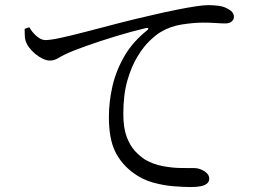

<svg xmlns="http://www.w3.org/2000/svg" viewBox="-20 -731 1040 752"><path d="M727 1.6Q698.2 1.6 658.3 -1.7Q618.3 -5 577.1 -16.7Q535.8 -28.4 501.8 -54.1Q454.9 -88.4 430.7 -138.3Q406.5 -188.1 406.5 -273.1Q406.5 -332.1 420.4 -393.3Q434.4 -454.4 467.3 -511.2Q500.3 -567.9 556.5 -612.4Q561.9 -616.6 560.6 -619.7Q559.3 -622.8 550.5 -620.8Q495.3 -607.8 433.6 -589Q372 -570.2 319.8 -551.7Q267.5 -533.3 236.7 -518.8Q222.3 -512 207.1 -502.9Q192 -493.8 175.9 -493.8Q162.4 -493.8 147 -501.2Q131.6 -508.5 117.6 -520.3Q103.5 -532.2 93.6 -545.7Q83.8 -559.2 79.9 -572.3Q76.7 -583.8 77 -595.3Q77.2 -606.8 76.5 -618L95 -624.2Q105.2 -605.2 123.1 -589.6Q141 -574 158 -574Q177.3 -574 220.2 -583.3Q263.1 -592.7 320.4 -607.7Q377.8 -622.7 441.9 -639.4Q506 -656 567.7 -669.9Q625.8 -683.7 670.7 -692.6Q715.6 -701.6 746.9 -706.2Q778.2 -710.9 794.8 -710.9Q814.8 -710.9 834.3 -708.5Q853.7 -706 865.6 -699.8Q882.1 -692.1 889.1 -683.9Q896.2 -675.7 896.2 -664.9Q896.2 -654.6 887.4 -646.9Q878.7 -639.2 862.4 -639.2Q847.5 -639.2 825.8 -640.8Q804 -642.4 775.7 -642.4Q739.6 -642.4 692.7 -635.2Q645.7 -628 607.9 -604.7Q591.2 -594.9 566.6 -571.5Q541.9 -548 518.4 -509.5Q494.9 -471 478.9 -415.7Q463 -360.3 463 -284.9Q463 -230.5 476 -195.7Q489 -160.9 508.3 -139.9Q527.7 -119 547.6 -106.2Q580.7 -87.1 617.8 -80.3Q654.8 -73.4 688.4 -73Q722 -72.6 741.7 -72.6Q753.8 -72.6 767.1 -67.3Q780.4 -62 789.9 -52.9Q799.5 -43.8 799.5 -31.3Q799.5 -19.6 790.7 -12.1Q781.8 -4.6 765.9 -1.5Q750 1.6 727 1.6Z"/></svg>

Font: Noto Serif HK ExtraLight
Style: Regular
Weight: 200
Designer: Ryoko NISHIZUKA 西塚涼子 (kana & ideographs); Frank Grießhammer (Latin, Greek & Cyrillic); Wenlong ZHANG 张文龙 (bopomofo); San
Foundry: Adobe
Version: Version 2.002-H1;hotconv 1.1.0;makeotfexe 2.6.0